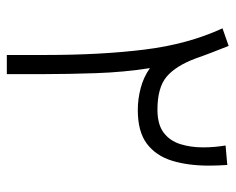

<svg xmlns="http://www.w3.org/2000/svg" viewBox="-82 -592 674 549"><g transform="rotate(90 254.5 -317.0)"><path d="M451.2 -630.4Q452.1 -616.7 452.6 -603.5Q453.1 -590.3 453.1 -577.6Q453.1 -518.1 439 -472.2Q424.8 -426.3 390.4 -400.4Q356 -374.5 293.9 -374.5Q262.7 -374.5 231.2 -382.8Q199.7 -391.1 174.3 -409.2Q186 -334.5 188.7 -254.6Q191.4 -174.8 191.4 -109.4V0H136.7V-110.8Q136.7 -269.5 121.3 -393.8Q106 -518.1 60.5 -616.7L110.8 -634.3Q120.6 -608.9 128.7 -588.6Q136.7 -568.4 146 -541.5Q167.5 -483.4 198.7 -457Q230 -430.7 293 -430.7Q335.4 -430.7 358.9 -448.5Q382.3 -466.3 391.6 -496.1Q400.9 -525.9 400.9 -561Q400.9 -578.6 399.4 -595Q397.9 -611.3 395.5 -625.5Z"/></g></svg>

Font: Vazirmatn RD FD ExtraLight
Style: Regular
Weight: 200
Designer: Saber Rastikerdar
Foundry: Saber Rastikerdar
Version: Version 33.003